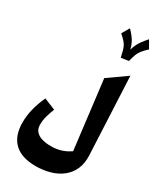

<svg xmlns="http://www.w3.org/2000/svg" viewBox="-334 -1258 1370 1631"><g transform="rotate(30 351.0 -442.5)"><path d="M557.6 -905.3 483.4 -894.5Q475.1 -934.1 468 -959.2Q460.9 -984.4 450.9 -1002.2Q440.9 -1020 425 -1036.6Q409.2 -1053.2 383.3 -1075.7L426.3 -1150.4Q452.6 -1123 470.2 -1100.1Q487.8 -1077.1 499.5 -1052.7Q511.2 -1028.3 519.5 -995.1Q528.8 -1026.9 540.8 -1050.8Q552.7 -1074.7 570.1 -1097.9Q587.4 -1121.1 613.3 -1150.4L656.2 -1075.7Q623 -1044.4 605.5 -1022.5Q587.9 -1000.5 578.1 -974.4Q568.4 -948.2 557.6 -905.3ZM630.9 -802.7 666.5 -43.5Q670.4 35.6 644 93.8Q617.7 151.9 569.1 189.7Q520.5 227.5 455.6 246.1Q390.6 264.6 316.4 264.6Q176.8 264.6 106.2 196.3Q35.6 127.9 35.6 -2Q35.6 -73.2 54 -142.3Q72.3 -211.4 102.1 -274.9L214.4 -229Q196.3 -184.6 185.1 -143.3Q173.8 -102.1 173.8 -60.1Q173.8 -18.1 197 6.8Q220.2 31.7 259 42.5Q297.9 53.2 344.2 53.2Q398.4 53.2 444.3 38.6Q490.2 23.9 530.3 -4.4L448.7 -674.3Z"/></g></svg>

Font: Pinar-FD ExtraBold
Style: Regular
Weight: 800
Designer: Amin Abedi
Version: Version 3.000